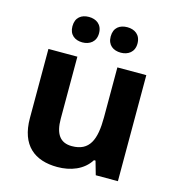

<svg xmlns="http://www.w3.org/2000/svg" viewBox="-112 -849 881 955"><g transform="rotate(15 328.5 -371.0)"><path d="M161 -686C161 -642 191 -621 229 -621C266 -621 298 -642 298 -686C298 -732 266 -752 229 -752C191 -752 161 -732 161 -686ZM358 -686C358 -642 388 -621 427 -621C464 -621 496 -642 496 -686C496 -732 464 -752 427 -752C388 -752 358 -732 358 -686ZM579 -546H430V-289C430 -173 403 -109 312 -109C251 -109 224 -149 224 -227V-546H75V-190C75 -50 152 10 269 10C337 10 402 -14 437 -70H445L465 0H579Z"/></g></svg>

Font: Noto Sans Javanese
Style: Bold
Weight: 700
Designer: Monotype Design Team
Foundry: Monotype Imaging Inc.
Version: Version 2.005